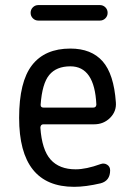

<svg xmlns="http://www.w3.org/2000/svg" viewBox="-20 -720 540 750"><path d="M254.9 -460.9Q200.2 -460.9 172.4 -427.2Q144.5 -393.6 138.7 -310.5Q138.7 -299.8 149.4 -299.8H344.7Q355.5 -299.8 356.4 -311.5Q349.6 -460.9 254.9 -460.9ZM269.5 9.8Q54.7 9.8 54.7 -259.8Q54.7 -400.4 105 -465.3Q155.3 -530.3 254.9 -530.3Q336.9 -530.3 380.9 -480.5Q424.8 -430.7 432.6 -320.3Q435.5 -285.2 410.2 -259.8Q384.8 -234.4 347.7 -234.4H149.4Q138.7 -234.4 137.7 -221.7Q143.6 -134.8 177.7 -96.7Q211.9 -58.6 275.4 -58.6Q316.4 -58.6 373 -79.1Q386.7 -84 398.4 -76.7Q410.2 -69.3 410.2 -54.7Q410.2 -13.7 373 -3.9Q314.5 9.8 269.5 9.8ZM370.1 -700.2Q382.8 -700.2 391.6 -691.4Q400.4 -682.6 400.4 -669.9Q400.4 -657.2 391.6 -648.4Q382.8 -639.6 370.1 -639.6H129.9Q117.2 -639.6 108.4 -648.4Q99.6 -657.2 99.6 -669.9Q99.6 -682.6 108.4 -691.4Q117.2 -700.2 129.9 -700.2Z"/></svg>

Font: Rounded-X Mgen+ 2m regular
Style: Regular
Weight: 400
Designer: [Source Han Sans]
Ryoko NISHIZUKA  (kana & ideographs); Paul D. Hunt (Latin, Greek & Cyrillic); Wenlong ZHANG  (bopomofo
Version: Version 1.059.20150602